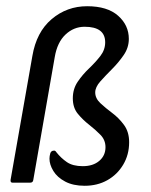

<svg xmlns="http://www.w3.org/2000/svg" viewBox="-20 -587 484 617"><path d="M20 0Q13 0 14 -9L84 -407Q97 -484 146 -525.5Q195 -567 260 -567Q325 -567 359.5 -536.5Q394 -506 394 -462Q394 -434 377.5 -410Q361 -386 340 -365Q319 -344 302.5 -325.5Q286 -307 286 -290Q286 -271 302.5 -255.5Q319 -240 340.5 -224Q362 -208 378.5 -185.5Q395 -163 395 -130Q395 -90 376 -58Q357 -26 325 -8Q293 10 252 10Q215 10 189.5 -3.5Q164 -17 151.5 -37.5Q139 -58 139 -77Q139 -85 141.5 -94Q144 -103 154 -103Q158 -103 161 -98Q176 -79 195 -66Q214 -53 246 -53Q279 -53 299 -70Q319 -87 319 -114Q319 -137 303 -153.5Q287 -170 266.5 -186Q246 -202 230 -221.5Q214 -241 214 -271Q214 -301 229.5 -324Q245 -347 266 -367Q287 -387 302.5 -407Q318 -427 318 -451Q318 -501 252 -501Q217 -501 190.5 -476Q164 -451 156 -404L87 -9Q86 0 77 0Z"/></svg>

Font: Zain
Style: Italic
Weight: 400
Italic angle: -10°
Designer: Zain,Boutros
Foundry: Mobile Telecommunications Company (Zain), 2024
Version: Version 1.51; ttfautohint (v1.8.4)